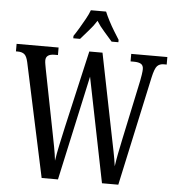

<svg xmlns="http://www.w3.org/2000/svg" viewBox="-61 -987 953 1043"><g transform="rotate(5 416.0 -465.5)"><path d="M72 -620Q65 -652 52 -662.5Q39 -673 16 -673H6V-714H235V-673H217Q169 -673 169 -638Q169 -628 171.5 -615Q174 -602 176 -590L241 -260Q250 -214 257.5 -175Q265 -136 269 -100Q275 -140 285 -186.5Q295 -233 307 -287L403 -707H475L563 -269Q573 -219 581.5 -177.5Q590 -136 595 -98Q600 -133 606.5 -166.5Q613 -200 623 -247L692 -572Q695 -586 698 -606Q701 -626 701 -637Q701 -657 688 -665Q675 -673 649 -673H631V-714H828V-673H812Q789 -673 776 -659Q763 -645 752 -595L623 0H534L419 -571L294 0H205ZM310 -784Q323 -803 338.5 -829Q354 -855 369 -882Q384 -909 392 -931H475Q484 -909 498 -882Q512 -855 528 -829Q544 -803 556 -784V-771H519Q498 -796 474.5 -822Q451 -848 433 -877Q415 -848 391.5 -822Q368 -796 347 -771H310Z"/></g></svg>

Font: Noto Serif Ethiopic ExtraCondensed
Style: Regular
Weight: 400
Width: 2
Designer: Monotype Design Team
Foundry: Monotype Imaging Inc.
Version: Version 2.102; ttfautohint (v1.8.4.7-5d5b)